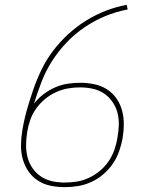

<svg xmlns="http://www.w3.org/2000/svg" viewBox="-20 -763 640 791"><path d="M246 8Q216 8 187.5 2Q159 -4 135.5 -19.5Q112 -35 96.5 -58Q81 -81 73.5 -108.5Q66 -136 66.5 -166Q67 -196 72 -226Q79 -269 91 -311Q103 -353 117.5 -395Q132 -437 152 -478Q172 -519 200 -555.5Q228 -592 262 -623Q296 -654 334.5 -678Q373 -702 415.5 -718.5Q458 -735 502 -743L506 -724Q458 -715 413.5 -696.5Q369 -678 329 -651Q289 -624 255 -588.5Q221 -553 194.5 -511.5Q168 -470 151 -425.5Q134 -381 120 -336Q137 -358 159.5 -375Q182 -392 207 -403Q232 -414 258.5 -418Q285 -422 311 -422Q340 -422 368.5 -416Q397 -410 420 -395.5Q443 -381 459 -358.5Q475 -336 482.5 -309Q490 -282 490 -252.5Q490 -223 485 -193Q480 -166 470.5 -139Q461 -112 444.5 -88Q428 -64 405 -44.5Q382 -25 355.5 -13Q329 -1 301.5 3.5Q274 8 246 8ZM246 -11Q272 -11 297 -15Q322 -19 346.5 -30.5Q371 -42 392 -59.5Q413 -77 428 -99.5Q443 -122 451.5 -146.5Q460 -171 464 -196Q464 -196 464 -196.5Q464 -197 464 -197Q469 -223 469.5 -249.5Q470 -276 463.5 -300Q457 -324 442.5 -344.5Q428 -365 407.5 -378.5Q387 -392 361.5 -397.5Q336 -403 310 -403Q284 -403 259 -398.5Q234 -394 210 -383Q186 -372 165 -354.5Q144 -337 128.5 -315Q113 -293 104.5 -268.5Q96 -244 92 -219Q88 -194 87.5 -169.5Q87 -145 92 -121.5Q97 -98 109 -78Q121 -58 138.5 -43.5Q156 -29 179 -21Q202 -13 226 -12Q231 -11 236 -11Q241 -11 245 -11Q246 -11 246 -11Q246 -11 246 -11Z"/></svg>

Font: Iosevka Curly ThExObl
Style: Regular
Weight: 100
Width: 7
Italic angle: -9°
Monospace: yes
Designer: Belleve Invis
Foundry: Belleve Invis
Version: Version 11.1.0; ttfautohint (v1.8.3)